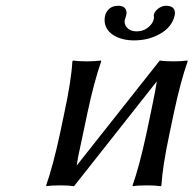

<svg xmlns="http://www.w3.org/2000/svg" viewBox="-20 -643 671 666"><path d="M203.1 -251Q227.5 -364.7 231 -430.2L233.9 -433.1Q251 -430.2 280.8 -430.2Q310.5 -430.2 330.1 -433.1L331.1 -430.2Q306.6 -360.8 283.2 -251L268.1 -179.2Q265.1 -164.1 259.8 -140.4Q254.4 -116.7 251.2 -99.9Q248 -83 246.1 -68.8L534.2 -433.1Q551.3 -430.2 581.1 -430.2Q610.4 -430.2 629.9 -433.1L630.9 -430.2Q606.4 -360.8 583 -251L567.9 -179.2Q543.5 -64.9 540 0L537.1 2.9Q518.6 0 490.2 0Q459 0 440.9 2.9L439.9 0Q463.4 -66.4 487.8 -179.2L502.9 -251Q505.9 -265.1 510.5 -288.3Q515.1 -311.5 518.6 -328.9Q522 -346.2 523.9 -360.8L236.8 2.9Q218.8 0 189.9 0Q159.2 0 141.1 2.9L140.1 0Q163.6 -66.4 188 -179.2ZM585.9 -589.8Q577.1 -549.8 536.6 -526.4Q496.1 -502.9 445.8 -502.9Q400.9 -502.9 371.8 -522.2Q342.8 -541.5 342.8 -574.2Q342.8 -594.7 355.2 -608.9Q367.7 -623 391.1 -623Q404.8 -623 411.9 -616.2Q418.9 -609.4 418.9 -599.1Q418.9 -591.8 415.5 -582.3Q412.1 -572.8 412.1 -568.8Q412.1 -554.2 423.6 -544.2Q435.1 -534.2 454.1 -534.2Q478.5 -534.2 496.3 -550Q514.2 -565.9 514.2 -585Q514.2 -585.4 513.7 -585.9Q513.2 -586.4 513.2 -586.9Q513.2 -600.6 527.1 -611.8Q541 -623 555.2 -623Q586.9 -623 586.9 -597.2Q586.9 -596.2 586.4 -593.5Q585.9 -590.8 585.9 -589.8Z"/></svg>

Font: Linear Smooth
Style: Italic
Weight: 400
Designer: Philipp H. Poll, Flanker
Foundry: Philipp H. Poll, reworked by Flanker
Version: Version 1.061 | FøM Fix